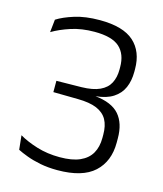

<svg xmlns="http://www.w3.org/2000/svg" viewBox="-102 -725 689 812"><g transform="rotate(15 243.0 -319.0)"><path d="M224.5 10.5Q184 10.5 149.8 3.8Q115.5 -3 89.5 -12.8Q63.5 -22.5 47 -31L40.5 -93Q73.5 -73.5 119.8 -59.2Q166 -45 220 -45Q274.5 -45 308.2 -60Q342 -75 358 -103Q374 -131 374 -170.5V-185Q374 -224 359.8 -249.8Q345.5 -275.5 314.2 -288.8Q283 -302 230.5 -302.5L123.5 -304V-353.5L232.5 -355Q283 -356 313 -370Q343 -384 356 -409.2Q369 -434.5 369 -468V-479Q369 -536 336 -565.8Q303 -595.5 226.5 -595.5Q170 -595.5 124 -580.5Q78 -565.5 44.5 -545.5L50.5 -601.5Q78.5 -619.5 125.2 -634.2Q172 -649 235.5 -649Q337.5 -649 384.8 -606.5Q432 -564 432 -487V-475Q432 -436 418.8 -405.8Q405.5 -375.5 376.5 -356.8Q347.5 -338 301 -333.5L299.5 -326.5L299 -333.5Q372.5 -326 405 -288.8Q437.5 -251.5 437.5 -185.5V-166.5Q437.5 -84.5 385.8 -37Q334 10.5 224.5 10.5Z"/></g></svg>

Font: Anek Tamil Medium Light
Style: Regular
Weight: 300
Version: Version 1.003